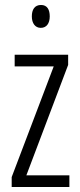

<svg xmlns="http://www.w3.org/2000/svg" viewBox="-20 -752 321 772"><path d="M145 -732C119 -732 108 -713 108 -686C108 -659 121 -640 144 -640C167 -640 180 -658 180 -686C180 -713 170 -732 145 -732ZM259 0V-47H86L254 -491V-532H39V-485H196L27 -40V0Z"/></svg>

Font: Noto Sans Armenian ExtraCondensed Light
Style: Regular
Weight: 300
Width: 2
Designer: Monotype Design Team
Foundry: Monotype Imaging Inc.
Version: Version 2.008